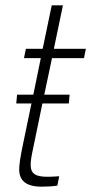

<svg xmlns="http://www.w3.org/2000/svg" viewBox="-20 -692 342 720"><path d="M241 -337H146L175 -474H295L302 -509H182L216 -672H174L140 -509H77L70 -474H133L105 -337H44L41 -304H98L66 -150C56 -103 52 -73 52 -57C52 -16 76 8 136 8C155 8 177 7 195 4L202 -31C99 -23 84 -37 101 -120L139 -304H238Z"/></svg>

Font: Nacelle UltraLight
Style: Italic
Weight: 200
Italic angle: -12°
Designer: Sora Sagano
Foundry: Sora Sagano
Version: Version 1.000;FEAKit 1.0